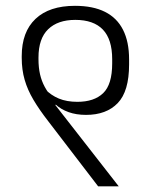

<svg xmlns="http://www.w3.org/2000/svg" viewBox="-20 -656 535 676"><path d="M56.5 -458.5V-452.5Q56.5 -410.5 66.8 -375Q77 -339.5 97.8 -304.5Q118.5 -269.5 150 -229L325.5 0H398L167.5 -295.5L165 -310Q148.5 -330 137.5 -350.2Q126.5 -370.5 121 -394.2Q115.5 -418 115.5 -448V-453.5Q115.5 -520 149.5 -553Q183.5 -586 245 -586Q309.5 -586 342.2 -551.8Q375 -517.5 375 -447.5V-433Q375 -358.5 343.2 -328Q311.5 -297.5 252.5 -297.5Q215 -297.5 187.2 -309Q159.5 -320.5 139 -342L167.5 -280L176.5 -287.5Q194.5 -271 221.5 -261.2Q248.5 -251.5 283 -251.5Q354.5 -251.5 394.5 -293Q434.5 -334.5 434.5 -429V-447Q434.5 -509 413.2 -551Q392 -593 349.8 -614.2Q307.5 -635.5 244 -635.5Q153.5 -635.5 105 -589.5Q56.5 -543.5 56.5 -458.5Z"/></svg>

Font: Anek Devanagari Light
Style: Regular
Weight: 300
Designer: Kailash Malviya (Devanagari) & Yesha Goshar (Latin)
Foundry: Ek Type
Version: Version 1.003